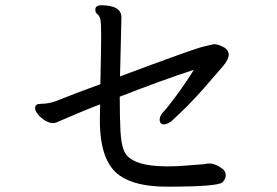

<svg xmlns="http://www.w3.org/2000/svg" viewBox="-20 -720 1040 721"><path d="M606.9 -19Q489.7 -19 430.7 -60.1Q355 -110.8 355 -269L356 -328.1Q290 -303.2 198.7 -263.2Q189 -257.8 177.7 -257.8Q166 -257.8 150.4 -266.8Q134.8 -275.9 123.3 -289.6Q111.8 -303.2 111.8 -314.9Q111.8 -330.1 132.8 -330.1Q165 -330.1 194.3 -342Q223.6 -354 268.8 -371.1Q314 -388.2 356.9 -403.8Q359.9 -541 359.9 -589.1Q359.9 -637.2 356.4 -649.2Q353 -661.1 345.5 -667Q337.9 -672.9 337.9 -683.1Q337.9 -700.2 359.9 -700.2Q436 -700.2 436 -654.8L430.7 -433.1Q701.7 -534.2 736.3 -543Q771 -551.8 783.7 -554.2Q797.9 -554.2 818.4 -543.7Q838.9 -533.2 838.9 -514.2Q838.9 -497.1 816.9 -470.9Q794.9 -444.8 742.4 -385Q689.9 -325.2 625 -266.1Q607.9 -252.9 595.7 -252.9Q579.6 -252.9 579.6 -271Q579.6 -285.2 594.2 -300.5Q608.9 -315.9 643.3 -362.5Q677.7 -409.2 708 -458Q585.9 -418 429.7 -356.9Q429.7 -276.9 432.4 -226.8Q435.1 -176.8 446.8 -150.9Q473.6 -95.2 608.9 -95.2Q642.6 -95.2 676.3 -98.1Q710 -101.1 728.3 -102.1Q746.6 -103 752.2 -104.5Q757.8 -106 767.6 -106Q788.6 -106 815.9 -85.9Q827.6 -76.2 827.6 -62Q827.6 -46.9 814.9 -35.2Q796.9 -19 606.9 -19Z"/></svg>

Font: LXGW WenKai GB Screen
Style: Regular
Weight: 400
Designer: LXGW / Fontworks Inc.
Foundry: LXGW / Fontworks Inc.
Version: Version 1.321;February 19, 2024;FontCreator 14.0.0.2901 64-b